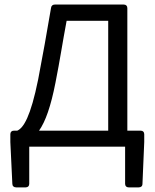

<svg xmlns="http://www.w3.org/2000/svg" viewBox="-20 -644 679 843"><path d="M539.1 -70.3V-608.4C539.1 -618.2 533.2 -624 523.4 -624H220.7C211.9 -624 205.1 -619.1 204.1 -609.4C182.6 -484.4 169.9 -411.1 147.5 -294.9C114.3 -130.9 83 -82 55.7 -70.3H41C31.2 -70.3 25.4 -64.5 25.4 -54.7V-20.5L34.2 163.1C34.2 172.9 41 178.7 50.8 178.7H92.8C102.5 178.7 108.4 172.9 108.4 163.1V0H529.3V163.1C529.3 172.9 535.2 178.7 544.9 178.7H588.9C598.6 178.7 605.5 173.8 605.5 163.1L613.3 -20.5V-54.7C613.3 -64.5 607.4 -70.3 597.7 -70.3ZM223.6 -281.2C244.1 -384.8 252.9 -448.2 272.5 -552.7H455.1V-70.3H151.4C179.7 -110.4 203.1 -176.8 223.6 -281.2Z"/></svg>

Font: Ed Sans Neue
Style: Regular
Weight: 400
Designer: Stephen Hutchings
Version: Version 1.004;PS 001.004;hotconv 1.0.88;makeotf.lib2.5.64775